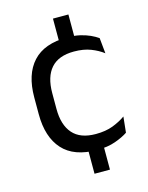

<svg xmlns="http://www.w3.org/2000/svg" viewBox="-108 -664 650 841"><g transform="rotate(-15 217.0 -243.0)"><path d="M285 -468H215V-595H285ZM285 108.5H215V-30.5H285ZM254 11Q149 11 97.8 -45.8Q46.5 -102.5 46.5 -206.5V-282.5Q46.5 -387 98 -443.2Q149.5 -499.5 254 -499.5Q285 -499.5 310.5 -493.8Q336 -488 356.2 -478.8Q376.5 -469.5 390.5 -459.5L397.5 -389Q374 -407 341.8 -419.5Q309.5 -432 266 -432Q196 -432 161.8 -393.2Q127.5 -354.5 127.5 -280.5V-208.5Q127.5 -136 161.8 -97Q196 -58 266 -58Q311 -58 343.8 -70.5Q376.5 -83 402 -101L394.5 -29.5Q372.5 -14.5 337 -1.8Q301.5 11 254 11Z"/></g></svg>

Font: Anek Gujarati Medium
Style: Regular
Weight: 400
Version: Version 1.003